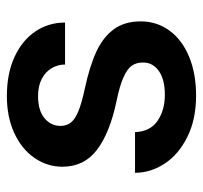

<svg xmlns="http://www.w3.org/2000/svg" viewBox="-36 -542 588 556"><g transform="rotate(-90 258.0 -264.0)"><path d="M53.2 -377.4Q53.2 -420.9 78.4 -457.8Q103.5 -494.6 150.1 -516.4Q196.8 -538.1 257.8 -538.1Q322.8 -538.1 370.8 -516.1Q418.9 -494.1 444.8 -455.8Q470.7 -417.5 470.7 -369.6H349.1Q349.1 -390.6 338.6 -408.4Q328.1 -426.3 307.6 -437Q287.1 -447.8 257.8 -447.8Q216.3 -447.8 193.8 -429.2Q171.4 -410.6 171.4 -382.8Q171.4 -365.2 180.9 -353Q190.4 -340.8 213.9 -331.1Q237.3 -321.3 278.8 -312.5Q343.3 -298.8 385.7 -279.3Q428.2 -259.8 451.2 -228.5Q474.1 -197.3 474.1 -150.4Q474.1 -104 447.5 -67.4Q420.9 -30.8 372.1 -10.5Q323.2 9.8 259.3 9.8Q189.9 9.8 139.2 -15.6Q88.4 -41 62 -81.5Q35.6 -122.1 35.6 -167H153.3Q155.3 -122.6 186.3 -101.6Q217.3 -80.6 261.2 -80.6Q305.7 -80.6 330.3 -97.9Q355 -115.2 355 -144Q355 -162.6 346.2 -175.8Q337.4 -189 312.7 -200.2Q288.1 -211.4 242.7 -220.7Q151.9 -239.7 102.5 -276.9Q53.2 -314 53.2 -377.4Z"/></g></svg>

Font: Heebo Medium
Style: Regular
Weight: 500
Designer: Oded Ezer
Foundry: Meir Sadan
Version: Version 2.001; ttfautohint (v1.5.14-ce02) -l 8 -r 50 -G 200 